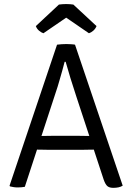

<svg xmlns="http://www.w3.org/2000/svg" viewBox="-20 -898 637 924"><path d="M254.5 -683Q263.5 -684.5 276.8 -685.2Q290 -686 299.5 -686Q308 -686 321.2 -685.2Q334.5 -684.5 341 -683L570.5 -4.5Q562 1 550.5 3.5Q539 6 525 6Q506.5 6 496.8 -2.2Q487 -10.5 479 -33.5L347.5 -433Q332.5 -477.5 319 -522Q305.5 -566.5 296 -600.5H291Q286 -581 279.8 -558.5Q273.5 -536 267.5 -515.5Q261.5 -495 257.5 -481.5L99.5 1Q92.5 2.5 83.5 3.2Q74.5 4 65.5 4Q54 4 45.2 2.5Q36.5 1 28 -1L26 -4.5ZM227 -177Q224 -177 206.8 -177.2Q189.5 -177.5 172.2 -177.8Q155 -178 151.5 -178H121L145.5 -243.5H172.5Q176 -243.5 190.5 -243.8Q205 -244 219.8 -244.2Q234.5 -244.5 237.5 -244.5H352Q355.5 -244.5 370.2 -244.2Q385 -244 400.2 -243.8Q415.5 -243.5 419 -243.5H446L468 -178H438Q434.5 -178 417 -177.8Q399.5 -177.5 382.2 -177.2Q365 -177 361.5 -177ZM333 -876 444.5 -772.5Q439.5 -759.5 428.8 -750.2Q418 -741 408 -738L298.5 -813L189 -738Q179 -741 168 -750.2Q157 -759.5 152.5 -772.5L263.5 -876Q270.5 -877 279.8 -877.8Q289 -878.5 298.5 -878.5Q308.5 -878.5 317.2 -877.8Q326 -877 333 -876Z"/></svg>

Font: Signika Light Light
Style: Regular
Weight: 300
Version: Version 2.001